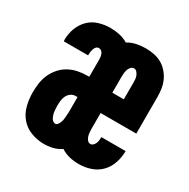

<svg xmlns="http://www.w3.org/2000/svg" viewBox="-128 -644 756 769"><g transform="rotate(30 250.0 -260.0)"><path d="M170 8Q140 8 111 -3Q82 -14 63 -36.5Q44 -59 36.5 -88.5Q29 -118 29 -148Q29 -170 32 -191.5Q35 -213 44 -233Q53 -253 67.5 -269.5Q82 -286 101 -296.5Q120 -307 141.5 -311.5Q163 -316 185 -316H194V-397Q194 -403 193 -409Q192 -415 189.5 -421Q187 -427 182 -431Q177 -435 170 -435Q163 -435 158 -429.5Q153 -424 151 -417.5Q149 -411 148 -404Q147 -397 147 -390V-388H35Q35 -390 34.5 -391.5Q34 -393 34 -395Q34 -422 43.5 -448Q53 -474 72 -493Q91 -512 117 -520Q143 -528 170 -528Q192 -528 213 -523.5Q234 -519 252 -508Q270 -519 291 -523.5Q312 -528 333 -528Q352 -528 371 -524.5Q390 -521 406.5 -512Q423 -503 436 -488.5Q449 -474 457 -457Q465 -440 468 -421Q471 -402 471 -383V-213H306V-137Q306 -129 307 -121Q308 -113 310.5 -105.5Q313 -98 318.5 -91.5Q324 -85 332 -85Q339 -85 344.5 -90.5Q350 -96 352.5 -102.5Q355 -109 356 -116Q357 -123 357 -131H469Q469 -103 460 -76Q451 -49 432 -29.5Q413 -10 386.5 -1Q360 8 332 8Q310 8 288.5 3Q267 -2 249 -14Q232 -2 211.5 3Q191 8 170 8ZM359 -307V-383Q359 -391 358.5 -399Q358 -407 355 -414.5Q352 -422 346.5 -428.5Q341 -435 333 -435Q325 -435 319 -428.5Q313 -422 310.5 -414.5Q308 -407 307 -399Q306 -391 306 -383V-307ZM169 -85Q176 -85 180.5 -91Q185 -97 187.5 -103.5Q190 -110 191 -116.5Q192 -123 192.5 -130Q193 -137 193.5 -144Q194 -151 194 -158V-222H185Q173 -222 163.5 -215Q154 -208 149 -198Q144 -188 142.5 -176Q141 -164 141 -153Q141 -146 141.5 -139.5Q142 -133 142.5 -126.5Q143 -120 145 -113.5Q147 -107 149.5 -101Q152 -95 157.5 -90Q163 -85 169 -85Z"/></g></svg>

Font: Iosevka Curly Heavy
Style: Regular
Weight: 900
Monospace: yes
Designer: Belleve Invis
Foundry: Belleve Invis
Version: Version 22.1.2; ttfautohint (v1.8.4)